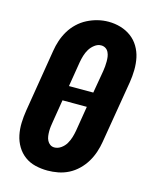

<svg xmlns="http://www.w3.org/2000/svg" viewBox="-114 -822 727 907"><g transform="rotate(15 250.0 -369.0)"><path d="M206 8Q175 8 146 1Q117 -6 94 -23Q71 -40 56 -65Q41 -90 35 -119Q29 -148 30 -178.5Q31 -209 36 -240L86 -545Q90 -571 98.5 -596.5Q107 -622 121 -645.5Q135 -669 155.5 -688.5Q176 -708 200.5 -720.5Q225 -733 251 -739.5Q277 -746 304 -746Q335 -746 363.5 -737.5Q392 -729 415 -712Q438 -695 453 -670Q468 -645 474 -616.5Q480 -588 479.5 -557Q479 -526 474 -495L423 -190Q419 -165 410.5 -139.5Q402 -114 388 -90.5Q374 -67 353.5 -47Q333 -27 308.5 -14.5Q284 -2 257.5 3Q231 8 206 8ZM201 -404H320L339 -514Q341 -526 342 -538Q343 -550 343 -562Q343 -574 341.5 -585Q340 -596 335 -606.5Q330 -617 320.5 -623Q311 -629 299 -629Q282 -629 267 -617.5Q252 -606 243 -591Q234 -576 229 -559.5Q224 -543 221 -526ZM209 -106Q226 -106 241.5 -117Q257 -128 266 -143.5Q275 -159 280 -175.5Q285 -192 288 -209L308 -331H189L171 -221Q169 -209 167.5 -197.5Q166 -186 166 -174Q166 -162 167.5 -150.5Q169 -139 174 -129Q179 -119 188 -112.5Q197 -106 209 -106Z"/></g></svg>

Font: Iosevka Slab Heavy Oblique
Style: Regular
Weight: 900
Italic angle: -9°
Monospace: yes
Designer: Belleve Invis
Foundry: Belleve Invis
Version: Version 11.1.1; ttfautohint (v1.8.3)